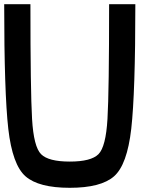

<svg xmlns="http://www.w3.org/2000/svg" viewBox="-20 -895 790 915"><path d="M500 -875H625Q625 -453.1 605.5 -281.2Q585.9 -109.4 523.4 -54.7Q460.9 0 312.5 0Q164.1 0 101.6 -54.7Q39.1 -109.4 19.5 -281.2Q0 -453.1 0 -875H125Q125 -460.9 132.8 -328.1Q140.6 -195.3 175.8 -160.2Q210.9 -125 312.5 -125Q414.1 -125 449.2 -160.2Q484.4 -195.3 492.2 -328.1Q500 -460.9 500 -875Z"/></svg>

Font: CraftyPE
Style: Regular
Weight: 400
Designer: Erek Butcher
Foundry: Haunted Coop
Version: Version 0.018;April 4, 2024;FontCreator 15.0.0.2962 64-bit